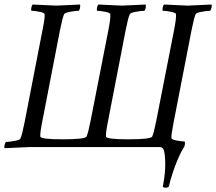

<svg xmlns="http://www.w3.org/2000/svg" viewBox="-27 -665 978 868"><path d="M696.3 0H399.4H102.5Q89.4 0 -5.9 4.9Q-8.8 1 -6.3 -9.3Q-3.9 -19.5 0 -23.4Q13.7 -23.4 38.1 -27.8Q62.5 -32.2 65.4 -39.1Q72.3 -52.7 84 -111.3L165 -528.3Q176.8 -585.9 174.8 -600.6Q174.3 -607.4 151.6 -611.8Q128.9 -616.2 115.2 -616.2Q112.8 -619.6 114.7 -630.4Q116.7 -641.1 121.1 -644.5Q213.9 -639.6 227.5 -639.6Q238.8 -639.6 334 -644.5Q336.9 -640.6 335 -630.4Q333 -620.1 329.1 -616.2Q315.4 -616.2 290.5 -611.8Q265.6 -607.4 262.7 -600.6Q255.9 -586.9 244.1 -528.3L165 -120.1Q153.3 -62.5 155.3 -47.9Q156.2 -35.2 255.9 -35.2Q358.4 -35.2 364.3 -47.9Q371.1 -61.5 382.8 -120.1L462.9 -528.3Q473.6 -583 471.7 -600.6Q471.2 -607.4 448.5 -611.8Q425.8 -616.2 412.1 -616.2Q409.7 -619.6 411.6 -630.4Q413.6 -641.1 418 -644.5Q510.7 -639.6 524.4 -639.6Q535.6 -639.6 630.9 -644.5Q633.8 -640.6 631.8 -630.4Q629.9 -620.1 626 -616.2Q612.3 -616.2 587.4 -611.8Q562.5 -607.4 559.6 -600.6Q552.7 -586.9 541 -528.3L461.9 -120.1Q450.2 -62.5 452.1 -47.9Q453.1 -35.2 552.7 -35.2Q655.3 -35.2 661.1 -47.9Q668 -61.5 679.7 -120.1L759.8 -528.3Q770.5 -583 768.6 -600.6Q768.1 -607.4 745.4 -611.8Q722.7 -616.2 709 -616.2Q706.5 -619.6 708.5 -630.4Q710.4 -641.1 714.8 -644.5Q807.6 -639.6 821.3 -639.6Q833.5 -639.6 928.7 -644.5Q931.6 -640.6 929.2 -630.4Q926.8 -620.1 922.9 -616.2Q909.2 -616.2 884.8 -611.8Q860.4 -607.4 857.4 -600.6Q850.6 -586.9 838.9 -528.3L757.8 -111.3Q746.6 -54.2 748 -41Q748.5 -34.2 771.2 -29.8Q793.9 -25.4 807.6 -25.4Q810.1 -22 808.6 -11.2Q807.1 -0.5 802.7 2.9Q795.4 15.6 790 26.4Q771 65.4 756.1 109.4Q741.2 153.3 736.3 178.7Q731.4 183.6 722.2 183.6Q712.9 183.6 709 178.7Q726.1 93.3 716.8 27.3Q712.9 0 696.3 0Z"/></svg>

Font: Crimson
Style: Italic
Weight: 400
Italic angle: -11°
Version: Version 0.8